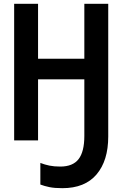

<svg xmlns="http://www.w3.org/2000/svg" viewBox="-20 -734 640 1004"><path d="M306 250Q265 250 238.5 244.5Q212 239 191 231V118Q214 127 238.5 132Q263 137 295 137Q361 137 391 98Q421 59 421 -23V-319H179V0H54V-714H179V-427H421V-714H546V-20Q546 106 485 178Q424 250 306 250Z"/></svg>

Font: Noto Sans Mono SemiBold
Style: Regular
Weight: 600
Designer: Monotype Design Team
Foundry: Monotype Imaging Inc.
Version: Version 2.014; ttfautohint (v1.8.4.7-5d5b)